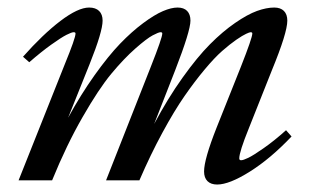

<svg xmlns="http://www.w3.org/2000/svg" viewBox="-20 -478 827 509"><path d="M29.3 0 151.9 -308.1Q180.2 -377 180.2 -389.2Q180.2 -392.6 175.3 -392.6Q169.9 -392.6 156 -385.5Q142.1 -378.4 115.5 -359.4Q88.9 -340.3 57.6 -313L41 -327.6Q93.3 -386.7 140.1 -422.4Q187 -458 216.3 -458Q233.4 -458 242.7 -449Q252 -439.9 252 -423.3Q252 -394 217.8 -308.6L160.6 -166Q194.3 -227.5 230.7 -278.6Q267.1 -329.6 298.3 -362.1Q329.6 -394.5 359.6 -416.7Q389.6 -439 411.9 -448.5Q434.1 -458 450.7 -458Q467.3 -458 476.1 -449Q484.9 -439.9 484.9 -423.3Q484.9 -396 444.3 -291.5L388.7 -149.4Q424.8 -217.3 463.9 -272Q502.9 -326.7 536.6 -360.6Q570.3 -394.5 603.3 -417.2Q636.2 -439.9 661.4 -449Q686.5 -458 707 -458Q723.6 -458 732.7 -449Q741.7 -439.9 741.7 -423.3Q741.7 -391.1 700.7 -291.5L639.6 -137.7Q614.3 -75.2 614.3 -58.1Q614.3 -53.2 619.1 -53.2Q625 -53.2 638.2 -59.6Q651.4 -65.9 678.7 -85Q706.1 -104 738.3 -132.8L752.9 -116.2Q697.3 -57.6 642.6 -23.2Q587.9 11.2 555.7 11.2Q539.1 11.2 530 2.2Q521 -6.8 521 -23.4Q521 -55.7 554.2 -139.6L618.7 -301.3Q648.9 -377.9 648.9 -389.2Q648.9 -392.6 644.5 -392.6Q641.6 -392.6 632.6 -388.4Q623.5 -384.3 606.4 -372.6Q589.4 -360.8 569.1 -343Q548.8 -325.2 522.5 -293.7Q496.1 -262.2 469 -223.1Q441.9 -184.1 410.4 -126Q378.9 -67.9 349.6 0H261.2L379.9 -301.3Q410.2 -377.9 410.2 -389.2Q410.2 -392.6 405.8 -392.6Q400.4 -392.6 384.8 -384.3Q369.1 -376 338.9 -349.4Q308.6 -322.8 275.1 -282.5Q241.7 -242.2 199 -167.7Q156.2 -93.3 118.2 0Z"/></svg>

Font: Elstob 8pt Medium
Style: Italic
Weight: 500
Italic angle: -20°
Designer: Peter S. Baker
Version: Version 1.015